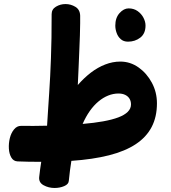

<svg xmlns="http://www.w3.org/2000/svg" viewBox="-20 -791 839 941"><path d="M317.3 95Q316.3 111.9 294.7 121.1Q273.1 130.3 247.4 130.3Q218.2 130.3 193.6 116.8Q168.9 103.3 172.2 75.6Q174 56.4 176.7 38.4Q179.3 20.3 182.1 2Q152.4 2.2 123.5 1.7Q94.6 1.2 65.8 0Q46 -1 35.5 -18.9Q25 -36.8 23.5 -62.7Q22 -88.6 28.2 -113.9Q34.4 -139.3 48.7 -156.7Q62.9 -174.1 82.9 -174.1Q114 -173.9 146.1 -173.9Q178.2 -173.9 210.7 -174.9Q213.4 -217.7 215.9 -257Q218.4 -296.3 221.1 -336Q223.7 -375.7 225.9 -417.7Q228.1 -459.7 229.7 -506.1Q231.3 -552.4 232.3 -605.7Q233.3 -659 233.1 -721.8Q233.1 -745.6 254.3 -758.3Q275.6 -771.1 301.2 -771.1Q326.9 -771.1 349.4 -757.6Q371.9 -744 372.9 -714.3Q373.1 -702.1 372.9 -676.9Q372.7 -651.7 371.6 -617.6Q370.4 -583.4 368.7 -543.1Q367 -502.7 365.2 -459.6Q363.3 -416.6 361.3 -374.3Q391.7 -409.1 425.2 -434.9Q458.8 -460.7 495.5 -474.9Q532.2 -489.2 569.7 -489.2Q618.3 -489.2 658.9 -460.6Q699.4 -432 724.3 -385.6Q749.2 -339.2 749.2 -284.6Q749.2 -218.3 723.3 -168.6Q697.4 -118.9 645.3 -84.4Q593.1 -49.9 514.3 -29.9Q435.6 -9.9 329.8 -2.6Q326 20.3 322.9 44.8Q319.9 69.3 317.3 95ZM385 -183.6Q441.7 -188.3 485.5 -196.3Q529.3 -204.2 559.7 -215.6Q590 -227 606 -242.8Q622 -258.7 622 -279.2Q622 -295.1 614.9 -307Q607.8 -318.9 594 -325.8Q580.2 -332.7 560.8 -332.7Q534.9 -332.7 510.2 -322.7Q485.4 -312.8 462.7 -293.8Q439.9 -274.8 420.2 -247.1Q400.6 -219.3 385 -183.6ZM607.3 -586.8Q585.6 -586.8 571.8 -599.1Q558 -611.3 551.6 -629.6Q545.1 -647.8 545.1 -665.4Q545.1 -703.7 565.9 -726.8Q586.7 -749.9 610.1 -749.9Q635.9 -749.9 654.4 -736.7Q672.9 -723.6 683.1 -704.1Q693.2 -684.6 693.2 -665.9Q693.2 -626.4 667.6 -606.6Q642 -586.8 607.3 -586.8Z"/></svg>

Font: Playpen Sans Arabic
Style: Regular
Weight: 400
Designer: Azza Alameddine, Laura Meseguer, Veronika Burian, José Scaglione
Foundry: TypeTogether
Version: Version 2.000